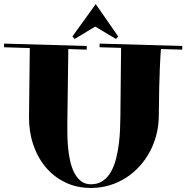

<svg xmlns="http://www.w3.org/2000/svg" viewBox="-22 -906 920 947"><path d="M-2 -690.9 405.8 -679.2V-661.1L314.9 -664.1L310.1 -293Q310.1 -273.4 310.3 -243.9Q310.5 -214.4 313.5 -181.4Q316.4 -148.4 323.2 -115.7Q330.1 -83 343 -56.6Q356 -30.3 376.2 -13.7Q396.5 2.9 426.8 2.9Q461.4 2.9 485.6 -14.2Q509.8 -31.2 525.6 -59.3Q541.5 -87.4 550.5 -123.3Q559.6 -159.2 564.2 -196.3Q568.8 -233.4 570.1 -269Q571.3 -304.7 571.8 -332L575.2 -669.9L469.2 -672.9V-690.9L877 -679.2V-661.1L772 -664.1Q771 -655.3 769.5 -632.8Q768.1 -610.4 766.4 -570.6Q764.6 -530.8 763.2 -471.9Q761.7 -413.1 761.2 -332Q760.7 -286.1 749.5 -241.9Q738.3 -197.8 717.5 -158.7Q696.8 -119.6 667 -86.7Q637.2 -53.7 600.3 -29.8Q563.5 -5.9 519.5 7.6Q475.6 21 426.8 21Q356 21 299.1 -6.8Q242.2 -34.7 202.4 -82.5Q162.6 -130.4 141.4 -194.6Q120.1 -258.8 121.1 -332L125 -668.9L-2 -672.9ZM450.2 -885.7 561 -726.1 549.8 -713.9 447.8 -774.9 346.2 -713.9 335 -726.1Z"/></svg>

Font: Purple Purse
Style: Regular
Weight: 400
Designer: Astigmatic (AOETI)
Foundry: Astigmatic (AOETI)
Version: Version 1.000